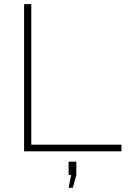

<svg xmlns="http://www.w3.org/2000/svg" viewBox="-20 -730 620 926"><path d="M96.2 0V-710H130.9V-32.2H565.9V0ZM311 175.8 323.2 113.8H311V49.8H348.1V113.8L331.1 175.8Z"/></svg>

Font: Rawline ExtraLight
Style: Regular
Weight: 275
Designer: Matt McInerney, Pablo Impallari, Rodrigo Fuenzalida
Foundry: Matt McInerney, Pablo Impallari, Rodrigo Fuenzalida
Version: Version 4.020;PS 004.020;hotconv 1.0.88;makeotf.lib2.5.64775